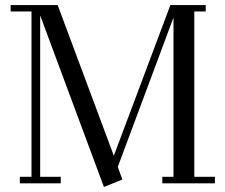

<svg xmlns="http://www.w3.org/2000/svg" viewBox="-20 -722 884 756"><path d="M22 -676.8V-702.1H207L428.2 -108.9L650.9 -702.1H790V-676.8H745.1V-25.9H826.2V0H619.1V-25.9H663.1V-652.8L443.8 -64.9L461.9 -15.1L389.2 14.2L138.2 -661.1V-25.9H219.2V0H58.1V-25.9H104V-676.8Z"/></svg>

Font: Dehuti Alt
Style: Book
Weight: 400
Version: Version 1.2